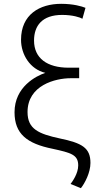

<svg xmlns="http://www.w3.org/2000/svg" viewBox="-20 -796 499 1004"><path d="M255 -18C351 3 389 13 389 69C389 112 358 154 349 166L403 188C423 163 453 107 453 56C453 -23 409 -48 293 -72C182 -96 124 -121 124 -210C124 -350 269 -387 350 -387H394V-442H339C227 -442 158 -491 158 -584C158 -661 200 -718 305 -718C361 -718 399 -705 411 -698L427 -755C408 -763 363 -776 300 -776C187 -776 90 -720 90 -588C90 -511 137 -434 217 -415C169 -399 56 -342 56 -209C56 -96 121 -45 255 -18Z"/></svg>

Font: Repo Light
Style: Regular
Weight: 300
Designer: Stefan Peev
Foundry: Context Ltd
Version: Version 001.502